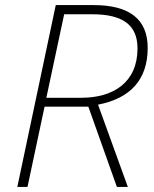

<svg xmlns="http://www.w3.org/2000/svg" viewBox="-20 -734 604 754"><path d="M48 0H88L155 -315H327L439 0H482L365 -323C494 -348 560 -423 560 -546C560 -658 489 -714 348 -714H199ZM299 -350H162L232 -678H342C462 -678 520 -636 520 -544C520 -411 426 -350 299 -350Z"/></svg>

Font: Noto Sans ExtraLight
Style: Italic
Weight: 200
Italic angle: -12°
Designer: Monotype Design Team
Foundry: Monotype Imaging Inc.
Version: Version 2.013